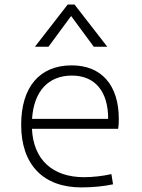

<svg xmlns="http://www.w3.org/2000/svg" viewBox="-20 -815 626 845"><path d="M338.4 9.8C388.7 9.8 440.4 4.4 477.5 -3.9L470.2 -48.8C432.1 -40 386.7 -35.2 350.1 -35.2C210 -35.2 127 -113.3 120.6 -248H500C502 -258.3 502.9 -274.4 502.9 -291C502.9 -440.4 426.8 -527.3 295.4 -527.3C154.3 -527.3 73.2 -432.1 73.2 -265.6C73.2 -90.8 169.9 9.8 338.4 9.8ZM121.1 -292C128.9 -413.1 192.4 -482.4 296.4 -482.4C397.9 -482.4 456.1 -413.1 456.1 -292ZM133.8 -609.4H193.4L293 -744.6L392.6 -609.4H452.1L308.1 -794.9H277.8Z"/></svg>

Font: Cascadia Mono PL ExtraLight
Style: Regular
Weight: 200
Monospace: yes
Designer: Aaron Bell
Foundry: Saja Typeworks
Version: Version 2404.023